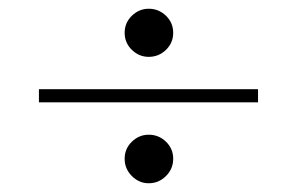

<svg xmlns="http://www.w3.org/2000/svg" viewBox="-20 -574 679 439"><path d="M320 -266Q343 -266 359.5 -250Q376 -234 376 -211Q376 -188 359.5 -171.5Q343 -155 320 -155Q298 -155 281.5 -171.5Q265 -188 265 -211Q265 -234 281.5 -250Q298 -266 320 -266ZM320 -554Q343 -554 359.5 -538Q376 -522 376 -499Q376 -476 359.5 -460Q343 -444 320 -444Q298 -444 281.5 -460Q265 -476 265 -499Q265 -522 281.5 -538Q298 -554 320 -554ZM570 -370V-340H69V-370Z"/></svg>

Font: Playfair Display SemiBold
Style: Regular
Weight: 600
Designer: Claus Eggers Sørensen
Foundry: Claus Eggers Sørensen
Version: Version 1.203